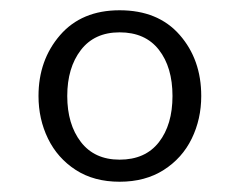

<svg xmlns="http://www.w3.org/2000/svg" viewBox="-20 -738 467 374"><path d="M55 -551Q55 -621 97 -669.5Q139 -718 213 -718Q288 -718 330 -670Q372 -622 372 -551Q372 -506 353.5 -468Q335 -430 299 -407Q263 -384 213 -384Q163 -384 127.5 -407Q92 -430 73.5 -468Q55 -506 55 -551ZM316 -551Q316 -607 289.5 -641Q263 -675 213 -675Q164 -675 137.5 -640.5Q111 -606 111 -551Q111 -496 137.5 -461.5Q164 -427 213 -427Q263 -427 289.5 -461Q316 -495 316 -551Z"/></svg>

Font: Niramit ExtraLight
Style: Regular
Weight: 200
Designer: Katatrad Aksorn Co.,Ltd.
Foundry: Cadson Demak Co.,Ltd.
Version: Version 1.000; ttfautohint (v1.6)